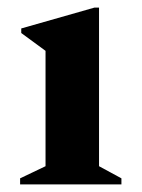

<svg xmlns="http://www.w3.org/2000/svg" viewBox="-20 -486 373 506"><path d="M33 0V-16L100 -48V-352L36 -399V-411L229 -466H241V-48L300 -16V0Z"/></svg>

Font: Spectral
Style: Bold
Weight: 700
Designer: Jean-Baptiste Levee
Foundry: Production Type
Version: Version 2.001